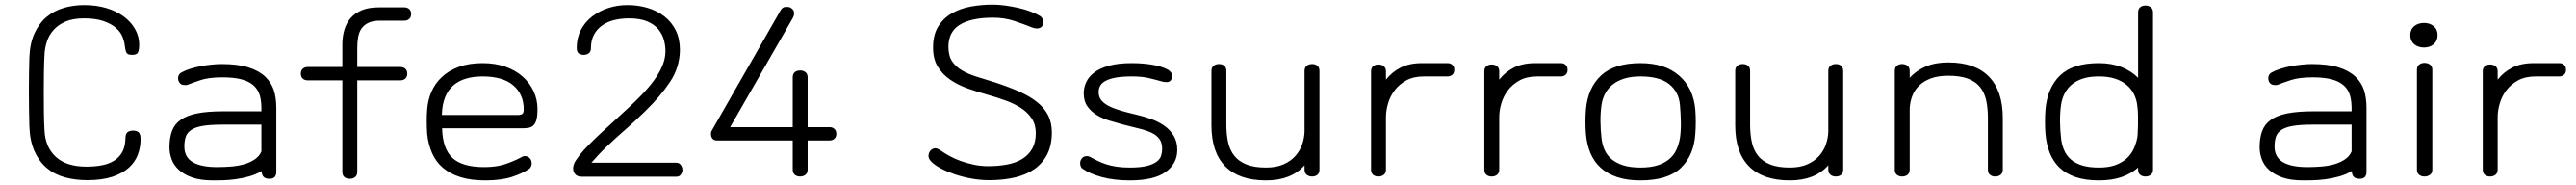

<svg xmlns="http://www.w3.org/2000/svg" viewBox="-20 -698 11235 806"><path d="M556 -459Q538 -459 532.5 -467Q527 -475 524 -501Q522 -519 513.5 -539.5Q505 -560 484.5 -577.5Q464 -595 430.5 -606.5Q397 -618 346 -618Q299 -618 267 -604.5Q235 -591 214.5 -568.5Q194 -546 184.5 -517Q175 -488 174 -457Q172 -419 171.5 -376.5Q171 -334 171 -291.5Q171 -249 171.5 -208.5Q172 -168 174 -132Q177 -57 223.5 -14.5Q270 28 357 28Q394 28 425 22Q456 16 478.5 1.5Q501 -13 513.5 -36Q526 -59 527 -93Q527 -115 536 -122Q545 -129 561 -129Q575 -129 584 -122Q593 -115 593 -91Q593 -56 581 -24Q569 8 542 32.5Q515 57 470.5 72Q426 87 361 87Q308 87 262.5 74.5Q217 62 183.5 33.5Q150 5 130 -40Q110 -85 108 -150Q104 -303 108 -445Q110 -508 130 -552Q150 -596 182.5 -623.5Q215 -651 257.5 -663.5Q300 -676 347 -676Q401 -676 445 -662.5Q489 -649 520.5 -625.5Q552 -602 569.5 -570.5Q587 -539 587 -504Q587 -481 582 -470Q577 -459 556 -459Z M1185 51Q1185 81 1155 81Q1121 81 1121 47Q1097 62 1066.5 70.5Q1036 79 1006 83Q976 87 949.5 87.5Q923 88 908 88Q855 88 819 75.5Q783 63 760.5 42.5Q738 22 728.5 -4Q719 -30 719 -56Q719 -97 730 -127Q741 -157 768 -176Q795 -195 840 -204Q885 -213 953 -213H1120Q1121 -256 1113 -282.5Q1105 -309 1085 -326.5Q1065 -344 1032 -352.5Q999 -361 950 -361Q891 -361 855 -349Q819 -337 799 -329Q791 -326 778.5 -328Q766 -330 760 -342Q755 -353 757.5 -364.5Q760 -376 771 -382Q787 -391 809 -398Q831 -405 854.5 -409.5Q878 -414 902 -416.5Q926 -419 947 -419Q1017 -419 1063 -404.5Q1109 -390 1136 -364.5Q1163 -339 1174 -305.5Q1185 -272 1185 -227ZM1120 -155H950Q897 -155 864.5 -149.5Q832 -144 814 -132Q796 -120 790 -102Q784 -84 784 -60Q784 -13 820.5 8.5Q857 30 927 30Q958 30 988.5 27.5Q1019 25 1045 17.5Q1071 10 1091 -3.5Q1111 -17 1120 -38Z M1538 -406H1727Q1739 -406 1747.5 -398.5Q1756 -391 1756 -377Q1756 -363 1747.5 -355.5Q1739 -348 1727 -348H1538V51Q1538 66 1528.5 73.5Q1519 81 1505 81Q1491 81 1482 73.5Q1473 66 1473 51V-348H1321Q1309 -348 1300.5 -355.5Q1292 -363 1292 -377Q1292 -391 1300.5 -398.5Q1309 -406 1321 -406H1473V-504Q1473 -538 1481.5 -567.5Q1490 -597 1509 -619Q1528 -641 1558 -653.5Q1588 -666 1632 -666H1744Q1756 -666 1764.5 -658.5Q1773 -651 1773 -637Q1773 -623 1764.5 -615.5Q1756 -608 1744 -608H1638Q1607 -608 1587.5 -599Q1568 -590 1557 -574.5Q1546 -559 1542 -537Q1538 -515 1538 -489Z M2085 -423Q2139 -423 2183.5 -407.5Q2228 -392 2259 -364.5Q2290 -337 2307 -300.5Q2324 -264 2324 -222Q2324 -195 2320 -178.5Q2316 -162 2307.5 -153Q2299 -144 2286.5 -141.5Q2274 -139 2257 -139H1908Q1910 -50 1953 -10Q1996 30 2091 30Q2141 30 2177 19Q2213 8 2252 -12Q2265 -21 2278 -16.5Q2291 -12 2296 0Q2301 15 2296.5 25.5Q2292 36 2287 38Q2258 58 2211.5 73Q2165 88 2096 88Q2033 88 1987.5 73.5Q1942 59 1911.5 33Q1881 7 1864.5 -30.5Q1848 -68 1843 -113Q1841 -143 1841 -171.5Q1841 -200 1843 -222Q1846 -262 1861.5 -298Q1877 -334 1906.5 -362Q1936 -390 1980.5 -406.5Q2025 -423 2085 -423ZM2238 -197Q2252 -197 2258 -202Q2264 -207 2264 -221Q2264 -287 2218.5 -326Q2173 -365 2084 -365Q2045 -365 2012.5 -355.5Q1980 -346 1957 -326Q1934 -306 1921 -274Q1908 -242 1907 -197Z M2929 11Q2942 11 2949 21Q2956 31 2956 43Q2956 52 2949.5 62Q2943 72 2929 72H2519Q2501 72 2492 64.5Q2483 57 2480.5 46Q2478 35 2481 23Q2484 11 2491 1Q2506 -22 2526 -44Q2546 -66 2573 -92Q2600 -118 2635.5 -150Q2671 -182 2718 -226Q2752 -257 2781.5 -288Q2811 -319 2833.5 -350Q2856 -381 2869 -412.5Q2882 -444 2882 -476Q2882 -500 2875 -525Q2868 -550 2850.5 -571Q2833 -592 2802 -605Q2771 -618 2723 -618Q2688 -618 2658 -610.5Q2628 -603 2605.5 -587Q2583 -571 2570 -546.5Q2557 -522 2557 -488Q2557 -472 2547 -465.5Q2537 -459 2526 -459Q2515 -459 2505 -464.5Q2495 -470 2495 -490Q2495 -533 2513 -567.5Q2531 -602 2562 -626Q2593 -650 2632.5 -663Q2672 -676 2716 -676Q2763 -676 2804.5 -663.5Q2846 -651 2877.5 -626.5Q2909 -602 2927 -565.5Q2945 -529 2945 -480Q2944 -405 2902.5 -342Q2861 -279 2794 -214Q2752 -173 2723 -147.5Q2694 -122 2669.5 -100Q2645 -78 2619.5 -53.5Q2594 -29 2559 11Z M3107 -86Q3096 -86 3090 -91Q3084 -96 3082 -103Q3080 -110 3080.5 -117Q3081 -124 3084 -129L3108 -171L3384 -653Q3392 -667 3405.5 -668Q3419 -669 3427 -665Q3436 -660 3439.5 -654Q3443 -648 3443 -641Q3443 -634 3441 -628Q3439 -622 3437 -619L3164 -144H3437V-361Q3437 -376 3446 -383.5Q3455 -391 3469 -391Q3483 -391 3492.5 -383.5Q3502 -376 3502 -361V-144H3598Q3610 -144 3618.5 -136.5Q3627 -129 3627 -115Q3627 -101 3618.5 -93.5Q3610 -86 3598 -86H3502V41Q3502 56 3492.5 63.5Q3483 71 3469 71Q3455 71 3446 63.5Q3437 56 3437 41V-86Z M4289 26Q4335 26 4373.5 18.5Q4412 11 4439.5 -6.5Q4467 -24 4482 -51.5Q4497 -79 4497 -118Q4497 -155 4479.5 -181.5Q4462 -208 4433 -227Q4404 -246 4365.5 -260Q4327 -274 4284 -286Q4241 -298 4199 -313Q4157 -328 4123.5 -351Q4090 -374 4069.5 -407.5Q4049 -441 4049 -491Q4049 -546 4071 -582Q4093 -618 4130 -639.5Q4167 -661 4213.5 -669.5Q4260 -678 4310 -678Q4334 -678 4363.5 -674Q4393 -670 4421.5 -663.5Q4450 -657 4475 -647.5Q4500 -638 4516 -628Q4524 -622 4528.5 -611.5Q4533 -601 4527 -589Q4523 -578 4510.5 -575Q4498 -572 4482 -578Q4447 -592 4404 -606.5Q4361 -621 4310 -621Q4216 -621 4166 -590.5Q4116 -560 4116 -494Q4116 -455 4132 -431Q4148 -407 4175.5 -391Q4203 -375 4240 -363.5Q4277 -352 4319 -339Q4380 -319 4426 -298.5Q4472 -278 4503.5 -252.5Q4535 -227 4551 -195Q4567 -163 4567 -121Q4567 -66 4547.5 -27Q4528 12 4492.5 37.5Q4457 63 4406.5 75Q4356 87 4294 87Q4255 87 4216.5 80Q4178 73 4144 61.5Q4110 50 4083.5 36Q4057 22 4042 7Q4028 -7 4029 -19.5Q4030 -32 4036 -40Q4043 -49 4054 -51.5Q4065 -54 4081 -43Q4098 -31 4120.5 -18.5Q4143 -6 4169.5 3.5Q4196 13 4226.5 19.5Q4257 26 4289 26Z M4906 32Q4953 32 4981 25Q5009 18 5024 6.5Q5039 -5 5043.5 -19.5Q5048 -34 5048 -49Q5048 -76 5036 -92.5Q5024 -109 5002 -119.5Q4980 -130 4949 -137.5Q4918 -145 4879 -155Q4849 -163 4818 -172.5Q4787 -182 4762.5 -197Q4738 -212 4722 -234.5Q4706 -257 4706 -292Q4706 -317 4717 -340.5Q4728 -364 4752.5 -382.5Q4777 -401 4817 -412Q4857 -423 4915 -423Q4963 -423 5004.5 -416Q5046 -409 5072 -395Q5083 -389 5089 -378.5Q5095 -368 5089 -354Q5084 -342 5072 -340.5Q5060 -339 5043 -344Q5019 -351 4989 -358Q4959 -365 4916 -365Q4874 -365 4846.5 -360Q4819 -355 4802 -346Q4785 -337 4778 -324.5Q4771 -312 4771 -297Q4771 -276 4782.5 -261.5Q4794 -247 4815.5 -236Q4837 -225 4867.5 -216Q4898 -207 4937 -198Q4967 -191 4998.5 -180Q5030 -169 5055.5 -151.5Q5081 -134 5097.5 -108Q5114 -82 5114 -45Q5114 15 5063 51.5Q5012 88 4907 88Q4838 88 4785 73.5Q4732 59 4701 37Q4693 32 4691 19.5Q4689 7 4694 -2Q4701 -15 4712.5 -17Q4724 -19 4732 -15Q4749 -6 4766 2.5Q4783 11 4803 17.5Q4823 24 4848 28Q4873 32 4906 32Z M5328 -156Q5328 -113 5335.5 -78.5Q5343 -44 5362.5 -19.5Q5382 5 5415.5 18.5Q5449 32 5501 32Q5546 32 5577.5 18Q5609 4 5629 -18.5Q5649 -41 5658.5 -68.5Q5668 -96 5669 -124V-389Q5669 -404 5678.5 -411.5Q5688 -419 5702 -419Q5716 -419 5725 -411.5Q5734 -404 5734 -389V41Q5734 56 5725 63.5Q5716 71 5702 71Q5688 71 5678.5 63.5Q5669 56 5669 41V22Q5611 88 5501 88Q5384 88 5323.5 27Q5263 -34 5263 -152V-389Q5263 -404 5272.5 -411.5Q5282 -419 5296 -419Q5310 -419 5319 -411.5Q5328 -404 5328 -389Z M6190 -365Q6144 -365 6112.5 -347.5Q6081 -330 6061.5 -304Q6042 -278 6033 -247Q6024 -216 6024 -188V41Q6024 56 6014.5 63.5Q6005 71 5991 71Q5977 71 5968 63.5Q5959 56 5959 41V-387Q5959 -402 5968 -409.5Q5977 -417 5991 -417Q6005 -417 6014.5 -409.5Q6024 -402 6024 -387V-351Q6050 -384 6088 -403.5Q6126 -423 6182 -423H6293Q6305 -423 6313.5 -415.5Q6322 -408 6322 -394Q6322 -380 6313.5 -372.5Q6305 -365 6293 -365H6190Z M6684 -365Q6638 -365 6606.5 -347.5Q6575 -330 6555.5 -304Q6536 -278 6527 -247Q6518 -216 6518 -188V41Q6518 56 6508.5 63.5Q6499 71 6485 71Q6471 71 6462 63.5Q6453 56 6453 41V-387Q6453 -402 6462 -409.5Q6471 -417 6485 -417Q6499 -417 6508.5 -409.5Q6518 -402 6518 -387V-351Q6544 -384 6582 -403.5Q6620 -423 6676 -423H6787Q6799 -423 6807.5 -415.5Q6816 -408 6816 -394Q6816 -380 6807.5 -372.5Q6799 -365 6787 -365H6684Z M7134 -423Q7240 -423 7302.5 -368.5Q7365 -314 7373 -220Q7375 -195 7375 -167Q7375 -139 7373 -115Q7367 -21 7310 33.5Q7253 88 7134 88Q7075 88 7032 73.5Q6989 59 6960 32.5Q6931 6 6915.5 -31.5Q6900 -69 6896 -115Q6894 -140 6894 -168Q6894 -196 6896 -220Q6904 -315 6962 -369Q7020 -423 7134 -423ZM7306 -241Q7301 -298 7259 -331.5Q7217 -365 7134 -365Q7093 -365 7063 -355.5Q7033 -346 7012.5 -329.5Q6992 -313 6980 -290.5Q6968 -268 6964 -241Q6959 -206 6959.5 -168Q6960 -130 6964 -96Q6967 -68 6977.5 -44.5Q6988 -21 7008.5 -4Q7029 13 7059.5 22.5Q7090 32 7134 32Q7177 32 7207.5 22.5Q7238 13 7258.5 -4Q7279 -21 7290 -44.5Q7301 -68 7306 -96Q7311 -131 7310 -170Q7309 -209 7306 -241Z M7612 -156Q7612 -113 7619.5 -78.5Q7627 -44 7646.5 -19.5Q7666 5 7699.5 18.5Q7733 32 7785 32Q7830 32 7861.5 18Q7893 4 7913 -18.5Q7933 -41 7942.5 -68.5Q7952 -96 7953 -124V-389Q7953 -404 7962.5 -411.5Q7972 -419 7986 -419Q8000 -419 8009 -411.5Q8018 -404 8018 -389V41Q8018 56 8009 63.5Q8000 71 7986 71Q7972 71 7962.5 63.5Q7953 56 7953 41V22Q7895 88 7785 88Q7668 88 7607.5 27Q7547 -34 7547 -152V-389Q7547 -404 7556.5 -411.5Q7566 -419 7580 -419Q7594 -419 7603 -411.5Q7612 -404 7612 -389Z M8649 -184Q8649 -227 8641.5 -261Q8634 -295 8614.5 -319Q8595 -343 8561.5 -355.5Q8528 -368 8476 -368Q8431 -368 8399.5 -356Q8368 -344 8348 -324Q8328 -304 8318.5 -278Q8309 -252 8308 -224V41Q8308 56 8298.5 63.5Q8289 71 8275 71Q8261 71 8252 63.5Q8243 56 8243 41V-389Q8243 -404 8252 -411.5Q8261 -419 8275 -419Q8289 -419 8298.5 -411.5Q8308 -404 8308 -389V-359Q8336 -390 8377.5 -408Q8419 -426 8476 -426Q8593 -426 8653.5 -364Q8714 -302 8714 -184V41Q8714 56 8704.5 63.5Q8695 71 8681 71Q8667 71 8658 63.5Q8649 56 8649 41V-184Z M9133 -423Q9188 -423 9231 -406Q9274 -389 9304 -359V-644Q9304 -659 9313 -666.5Q9322 -674 9336 -674Q9350 -674 9359.5 -666.5Q9369 -659 9369 -644V41Q9369 56 9359.5 63.5Q9350 71 9336 71Q9322 71 9313 63.5Q9304 56 9304 41V32Q9275 58 9233 73Q9191 88 9133 88Q9074 88 9031.5 73.5Q8989 59 8961.5 32.5Q8934 6 8919 -31.5Q8904 -69 8900 -115Q8898 -140 8898 -168Q8898 -196 8900 -220Q8908 -315 8963.5 -369Q9019 -423 9133 -423ZM9300 -241Q9297 -265 9286 -287.5Q9275 -310 9254.5 -327.5Q9234 -345 9204 -355Q9174 -365 9133 -365Q9092 -365 9063 -355.5Q9034 -346 9014.5 -329.5Q8995 -313 8983.5 -290.5Q8972 -268 8968 -241Q8963 -206 8963.5 -168Q8964 -130 8968 -96Q8971 -68 8981 -44.5Q8991 -21 9010 -4Q9029 13 9059 22.5Q9089 32 9133 32Q9176 32 9205.5 21Q9235 10 9254.5 -8Q9274 -26 9284.5 -49Q9295 -72 9300 -96Q9301 -99 9302 -114.5Q9303 -130 9303.5 -151.5Q9304 -173 9303.5 -197Q9303 -221 9300 -241Z M10300 51Q10300 81 10270 81Q10236 81 10236 47Q10212 62 10181.5 70.5Q10151 79 10121 83Q10091 87 10064.5 87.5Q10038 88 10023 88Q9970 88 9934 75.5Q9898 63 9875.5 42.5Q9853 22 9843.5 -4Q9834 -30 9834 -56Q9834 -97 9845 -127Q9856 -157 9883 -176Q9910 -195 9955 -204Q10000 -213 10068 -213H10235Q10236 -256 10228 -282.5Q10220 -309 10200 -326.5Q10180 -344 10147 -352.5Q10114 -361 10065 -361Q10006 -361 9970 -349Q9934 -337 9914 -329Q9906 -326 9893.5 -328Q9881 -330 9875 -342Q9870 -353 9872.5 -364.5Q9875 -376 9886 -382Q9902 -391 9924 -398Q9946 -405 9969.5 -409.5Q9993 -414 10017 -416.5Q10041 -419 10062 -419Q10132 -419 10178 -404.5Q10224 -390 10251 -364.5Q10278 -339 10289 -305.5Q10300 -272 10300 -227ZM10235 -155H10065Q10012 -155 9979.5 -149.5Q9947 -144 9929 -132Q9911 -120 9905 -102Q9899 -84 9899 -60Q9899 -13 9935.5 8.5Q9972 30 10042 30Q10073 30 10103.5 27.5Q10134 25 10160 17.5Q10186 10 10206 -3.5Q10226 -17 10235 -38Z M10491 -545Q10491 -570 10508 -584Q10525 -598 10551 -598Q10576 -598 10593 -584Q10610 -570 10610 -545Q10610 -520 10593 -505.5Q10576 -491 10551 -491Q10525 -491 10508 -505.5Q10491 -520 10491 -545ZM10520 -394Q10520 -409 10529.5 -416.5Q10539 -424 10553 -424Q10567 -424 10577 -416.5Q10587 -409 10587 -394V41Q10587 56 10577 63.5Q10567 71 10553 71Q10539 71 10529.5 63.5Q10520 56 10520 41Z M11038 -365Q10992 -365 10960.5 -347.5Q10929 -330 10909.5 -304Q10890 -278 10881 -247Q10872 -216 10872 -188V41Q10872 56 10862.5 63.5Q10853 71 10839 71Q10825 71 10816 63.5Q10807 56 10807 41V-387Q10807 -402 10816 -409.5Q10825 -417 10839 -417Q10853 -417 10862.5 -409.5Q10872 -402 10872 -387V-351Q10898 -384 10936 -403.5Q10974 -423 11030 -423H11141Q11153 -423 11161.5 -415.5Q11170 -408 11170 -394Q11170 -380 11161.5 -372.5Q11153 -365 11141 -365H11038Z"/></svg>

Font: Cafe24 Ssurround air
Style: Light
Weight: 300
Designer: Cafe24 thkim, hmlim, mnelim, sdjeong, hskwak & 4IRTF
Foundry: Cafe24
Version: Version 1.001